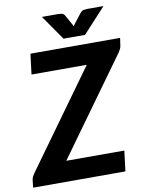

<svg xmlns="http://www.w3.org/2000/svg" viewBox="-118 -982 808 1052"><g transform="rotate(-10 286.0 -456.5)"><path d="M0 0ZM591.5 -725.5 585 -681.5Q583.5 -672 579.2 -664Q575 -656 569.5 -647.5L184 -113.5H507L493 0H-20.5L-15.5 -43.5Q-14 -53 -9.8 -60.8Q-5.5 -68.5 0 -77L386 -612H78.5L92.5 -725.5ZM189.5 -913H281.5Q289 -913 299.5 -911Q310 -909 317 -897L346 -845L352 -833Q355.5 -839 361 -845L401 -896.5Q410.5 -909 421.8 -911Q433 -913 440.5 -913H532L405 -775H285.5Z"/></g></svg>

Font: Lato Heavy
Style: Italic
Weight: 800
Italic angle: -7°
Designer: Lukasz Dziedzic
Foundry: tyPoland Lukasz Dziedzic
Version: Version 2.007; 2014-02-27